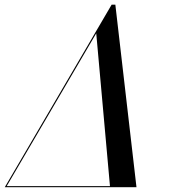

<svg xmlns="http://www.w3.org/2000/svg" viewBox="-73 -784 726 804"><path d="M410 -764.5H394.5L-53 0H498.5ZM330 -644.5 387.5 -4.5H-45Z"/></svg>

Font: Bodoni* 36pt
Style: Italic
Weight: 400
Italic angle: -13°
Version: Version 2.3